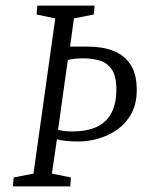

<svg xmlns="http://www.w3.org/2000/svg" viewBox="-20 -668 523 688"><path d="M26 0 29 -32 100 -46 178 -602 111 -616 114 -648H319L316 -616L245 -602L231 -501H295Q346 -501 385.5 -486Q425 -471 447.5 -437Q470 -403 470 -346Q470 -294 449.5 -258.5Q429 -223 397 -201.5Q365 -180 329.5 -170.5Q294 -161 264 -161Q236 -161 216.5 -163Q197 -165 184 -169L166 -46L234 -32L232 0ZM238 -197Q294 -197 329 -214.5Q364 -232 380.5 -265.5Q397 -299 397 -347Q397 -396 380 -420Q363 -444 335.5 -451.5Q308 -459 277 -459Q261 -459 247.5 -457.5Q234 -456 223 -453L188 -203Q198 -200 210 -198.5Q222 -197 238 -197Z"/></svg>

Font: Faustina Light
Style: Italic
Weight: 300
Italic angle: -8°
Designer: Alfonso Garcia
Foundry: http://www.omnibus-type.com
Version: Version 1.200